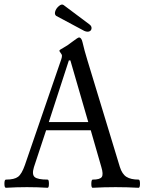

<svg xmlns="http://www.w3.org/2000/svg" viewBox="-22 -848 663 870"><path d="M359.9 -708 232.9 -775.9Q224.1 -782.2 228 -795.9Q231.9 -809.6 244.9 -820.6Q257.8 -831.5 266.1 -825.2L382.8 -737.8Q393.6 -730 392.8 -719.7Q392.1 -709.5 382.8 -705.8Q373.5 -702.1 359.9 -708ZM4.9 2.9Q-2 2.9 -2 -15.6Q-2 -34.2 4.9 -34.2Q43 -34.2 59.8 -46.9Q76.7 -59.6 90.8 -100.1L255.9 -580.1Q258.8 -588.9 258.8 -596.2Q258.8 -600.6 252.9 -607.9Q247.1 -615.2 247.1 -618.2Q247.1 -622.1 264.2 -630.9Q282.7 -640.6 306.2 -659.2Q331.1 -678.2 335.9 -678.2Q347.2 -678.2 352.1 -655.8Q359.9 -621.1 374 -575.2L521 -91.8Q531.2 -59.1 551 -46.6Q570.8 -34.2 606 -34.2Q612.3 -34.2 612.3 -15.6Q612.3 2.9 606 2.9Q553.2 0 502 0Q449.2 0 397.9 2.9Q391.6 2.9 391.8 -15.6Q392.1 -34.2 397.9 -34.2Q431.2 -34.2 439.2 -46.1Q447.3 -58.1 437 -91.8L389.2 -257.8H187L131.8 -90.8Q121.6 -57.6 135 -45.9Q148.4 -34.2 193.8 -34.2Q199.7 -34.2 199.7 -15.6Q199.7 2.9 193.8 2.9Q147.5 0 100.1 0Q53.2 0 4.9 2.9ZM199.2 -294.9H377.9L296.9 -574.2H290Z"/></svg>

Font: Junicode SmCond
Style: Regular
Weight: 400
Width: 4
Designer: Peter S. Baker
Version: Version 2.206